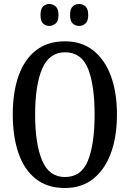

<svg xmlns="http://www.w3.org/2000/svg" viewBox="-20 -932 651 962"><path d="M305 10Q217 10 159 -36Q101 -82 72.5 -165Q44 -248 44 -359Q44 -470 73 -552Q102 -634 160 -679.5Q218 -725 306 -725Q389 -725 447 -679.5Q505 -634 535.5 -551.5Q566 -469 566 -358Q566 -247 535.5 -164.5Q505 -82 447 -36Q389 10 305 10ZM305 -45Q388 -45 421 -128Q454 -211 454 -358Q454 -506 421 -588Q388 -670 306 -670Q227 -670 191.5 -588Q156 -506 156 -358Q156 -211 191 -128Q226 -45 305 -45ZM377 -802Q358 -802 344.5 -814Q331 -826 331 -857Q331 -888 344.5 -900Q358 -912 377 -912Q394 -912 408 -900Q422 -888 422 -857Q422 -826 408 -814Q394 -802 377 -802ZM227 -802Q209 -802 196 -814Q183 -826 183 -857Q183 -888 196 -900Q209 -912 227 -912Q244 -912 258.5 -900Q273 -888 273 -857Q273 -826 258.5 -814Q244 -802 227 -802Z"/></svg>

Font: Noto Serif Hebrew ExtraCondensed Medium
Style: Regular
Weight: 500
Width: 2
Designer: Monotype Design Team
Foundry: Monotype Imaging Inc.
Version: Version 2.004; ttfautohint (v1.8.4.7-5d5b)